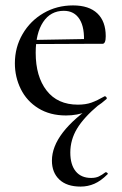

<svg xmlns="http://www.w3.org/2000/svg" viewBox="-20 -415 451 710"><path d="M172 179Q172 76 334 -32L345 -27Q290 19 265 60.5Q240 102 240 149Q240 194 260 218.5Q280 243 317 243Q334 243 345.5 237.5Q357 232 370 222H372Q375 222 377.5 225Q380 228 377 230Q353 254 329 264.5Q305 275 278 275Q227 275 199.5 249Q172 223 172 179ZM35 -181Q35 -240 63.5 -289Q92 -338 141 -366.5Q190 -395 250 -395Q309 -395 340 -365.5Q371 -336 371 -281Q371 -253 359 -253H290Q294 -312 274.5 -343.5Q255 -375 216 -375Q167 -375 139.5 -333.5Q112 -292 112 -220Q112 -132 152.5 -80Q193 -28 268 -28Q297 -28 318 -35.5Q339 -43 367 -59H368Q371 -59 373.5 -55.5Q376 -52 374 -49Q338 -17 302 -2.5Q266 12 224 12Q165 12 122 -14.5Q79 -41 57 -85.5Q35 -130 35 -181ZM88 -267 312 -271V-253L89 -252Z"/></svg>

Font: Cormorant Infant Medium
Style: Regular
Weight: 500
Designer: Christian Thalmann (Catharsis Fonts)
Foundry: Catharsis Fonts
Version: Version 4.000